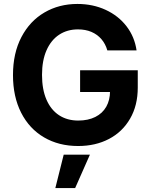

<svg xmlns="http://www.w3.org/2000/svg" viewBox="-20 -737 773 982"><path d="M378.6 -586.7Q324 -586.7 282.6 -559.5Q241.2 -532.3 218 -479.9Q194.9 -427.5 194.9 -354.1Q194.9 -280.1 217.5 -227.7Q240.1 -175.3 281.8 -147.8Q323.6 -120.4 380 -120.4Q430.6 -120.4 467.4 -138.8Q504.2 -157.2 523.5 -191.2Q542.8 -225.3 542.8 -270.6L573 -266.3H389.7V-377.7H684.6V-288.8Q684.6 -197.9 645.5 -130.3Q606.5 -62.6 537.5 -26.4Q468.4 9.8 379.5 9.8Q280.8 9.8 205.3 -34.4Q129.9 -78.5 88.1 -160.6Q46.4 -242.6 46.4 -353Q46.4 -465 89.5 -547.3Q132.6 -629.6 207.4 -673.2Q282.1 -716.8 375.8 -716.8Q455 -716.8 520.4 -686.6Q585.8 -656.4 627.2 -602.5Q668.5 -548.6 678.5 -479.1H529Q519.4 -512.9 498.5 -537Q477.6 -561 447.5 -573.9Q417.3 -586.7 378.6 -586.7ZM305.8 54H439.9L364.3 225H263Z"/></svg>

Font: Pretendard JP Variable
Style: Regular
Weight: 400
Designer: Base glyphs from Inter by Rasmus Andersson; Hangul glyphs from Noto Sans CJK(Source Han Sans) by Jang Soo-young and Kang
Foundry: Kil Hyung-jin
Version: Version 1.307;Glyphs 3.2 (3192)